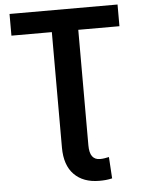

<svg xmlns="http://www.w3.org/2000/svg" viewBox="-61 -759 754 1020"><g transform="rotate(-5 316.0 -249.5)"><path d="M495.7 206Q477.3 210.2 461.6 211.6Q446 213.1 427.6 213.1Q341.6 213.1 293 163.5Q244.3 114 244.3 19.9V-595.9H28.8V-711.6H604.8V-595.9H385.3V19.9Q385.3 60.7 399.5 79.4Q413.7 98 440.3 98Q454.2 98 466.1 95.9Q478 93.8 488.6 91.6Z"/></g></svg>

Font: Interface
Style: Bold
Weight: 700
Designer: Rasmus Andersson
Foundry: rsms
Version: Version 1.8